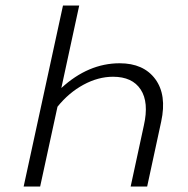

<svg xmlns="http://www.w3.org/2000/svg" viewBox="-20 -678 685 698"><path d="M415 -448Q502 -448 544.5 -390.5Q587 -333 566 -236L515 0H455L503 -222Q522 -306 491.5 -352.5Q461 -399 391 -399Q337 -399 283.5 -370Q230 -341 189 -290L126 0H66L209 -658H268L203 -358Q301 -448 415 -448Z"/></svg>

Font: EauTestInfant Semilight
Style: Italic
Weight: 300
Italic angle: -12°
Designer: Christian Thalmann (Catharsis Fonts)
Version: Version 0.001;PS 000.001;hotconv 1.0.88;makeotf.lib2.5.64775